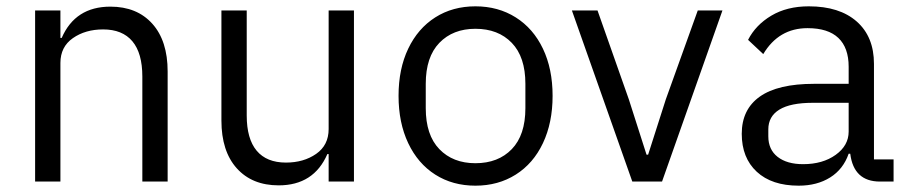

<svg xmlns="http://www.w3.org/2000/svg" viewBox="-20 -574 2878 607"><path d="M91 0V-541H171V-454H175Q218 -553 329 -553Q413 -553 461.5 -499Q510 -445 510 -348V0H430V-332Q430 -406 398.5 -443.5Q367 -481 306 -481Q250 -481 210.5 -453.5Q171 -426 171 -375V0Z M680 -193V-541H760V-209Q760 -135 791.5 -97.5Q823 -60 884 -60Q940 -60 979.5 -87.5Q1019 -115 1019 -166V-541H1099V0H1019V-87H1015Q972 12 861 12Q777 12 728.5 -42Q680 -96 680 -193Z M1240 -271Q1240 -356 1270.5 -420Q1301 -484 1356 -519Q1411 -554 1483 -554Q1555 -554 1610.5 -519Q1666 -484 1696.5 -420Q1727 -356 1727 -271Q1727 -186 1696.5 -121.5Q1666 -57 1610.5 -22Q1555 13 1483 13Q1411 13 1356 -22Q1301 -57 1270.5 -121.5Q1240 -186 1240 -271ZM1641 -232V-309Q1641 -394 1598 -438.5Q1555 -483 1483 -483Q1412 -483 1369 -438.5Q1326 -394 1326 -309V-232Q1326 -147 1369 -102.5Q1412 -58 1483 -58Q1555 -58 1598 -102.5Q1641 -147 1641 -232Z M2073 0H1979L1788 -541H1869L1968 -260L2024 -85H2029L2085 -260L2186 -541H2264Z M2325 -151Q2325 -228 2382 -268.5Q2439 -309 2554 -309H2663V-363Q2663 -423 2630.5 -454Q2598 -485 2533 -485Q2442 -485 2393 -403L2345 -448Q2369 -495 2418.5 -524.5Q2468 -554 2537 -554Q2634 -554 2688.5 -506Q2743 -458 2743 -372V-70H2805V0H2762Q2679 0 2668 -88H2663Q2646 -39 2604.5 -13Q2563 13 2505 13Q2420 13 2372.5 -31Q2325 -75 2325 -151ZM2663 -158V-249H2550Q2479 -249 2444 -227.5Q2409 -206 2409 -165V-143Q2409 -101 2438.5 -78Q2468 -55 2519 -55Q2581 -55 2622 -84.5Q2663 -114 2663 -158Z"/></svg>

Font: IBM Plex Sans JP
Style: Regular
Weight: 400
Designer: Mike Abbink; Paul van der Laan; Pieter van Rosmalen; Wujin Sim; Yejin Wi; Jinhee Kim; Boomi Park; Yona Kim; Kichan Ma
Foundry: Sandoll Inc.
Version: Version 1.000